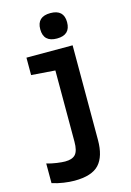

<svg xmlns="http://www.w3.org/2000/svg" viewBox="-148 -844 795 1161"><g transform="rotate(-15 250.0 -263.5)"><path d="M289 -613Q373 -613 373 -693Q373 -772 289 -772Q205 -772 205 -693Q205 -613 289 -613ZM169 245Q278 245 323.5 195.5Q369 146 369 43V-549H80V-440L229 -429V17Q229 73 209.5 95.5Q190 118 144 118Q126 118 93 113.5Q60 109 30 100V223Q64 234 101.5 239.5Q139 245 169 245Z"/></g></svg>

Font: Noto Sans Mono Condensed Extra
Style: Regular
Weight: 800
Width: 3
Designer: Monotype Design Team
Foundry: Monotype Imaging Inc.
Version: Version 1.900